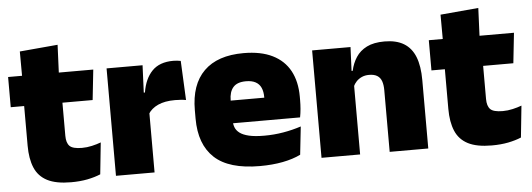

<svg xmlns="http://www.w3.org/2000/svg" viewBox="-45 -742 2428 877"><g transform="rotate(-5 1169.0 -304.0)"><path d="M249 11.5Q180.5 11.5 140.2 -9.2Q100 -30 82.8 -71Q65.5 -112 65.5 -172V-436H241V-202Q241 -170 255.5 -155.2Q270 -140.5 312.5 -140.5Q335.5 -140.5 358.2 -145.8Q381 -151 399.5 -158L384.5 -13Q358.5 -2 324.5 4.8Q290.5 11.5 249 11.5ZM379.5 -354H4V-492.5H394.5ZM236 -480.5H68L67.5 -604L242 -619.5Z M630 -267.5 579 -367.5H620.5Q630.5 -430 664.5 -465.2Q698.5 -500.5 762 -500.5Q771.5 -500.5 779.8 -499.5Q788 -498.5 796 -497L804.5 -317Q794.5 -319 780.8 -320Q767 -321 754 -321Q707 -321 676 -306.8Q645 -292.5 630 -267.5ZM632.5 0H455.5V-492.5H620.5L613.5 -329.5H632.5Z M1114.5 13Q973 13 906.8 -48.5Q840.5 -110 840.5 -228.5V-267Q840.5 -384.5 902.8 -446Q965 -507.5 1084.5 -507.5Q1164 -507.5 1217 -481.2Q1270 -455 1296.8 -405.8Q1323.5 -356.5 1323.5 -287V-271.5Q1323.5 -251.5 1321.8 -230.8Q1320 -210 1316.5 -192.5H1158Q1160 -223 1160.8 -250Q1161.5 -277 1161.5 -298.5Q1161.5 -324.5 1153.5 -342.2Q1145.5 -360 1128.5 -369.2Q1111.5 -378.5 1084.5 -378.5Q1044 -378.5 1025.8 -357.5Q1007.5 -336.5 1007.5 -298V-253.5L1008.5 -234.5V-203.5Q1008.5 -188 1014 -173.5Q1019.5 -159 1034.2 -147.8Q1049 -136.5 1076.2 -130Q1103.5 -123.5 1147 -123.5Q1191.5 -123.5 1234 -130.8Q1276.5 -138 1316 -151L1302 -22.5Q1267.5 -5.5 1219.8 3.8Q1172 13 1114.5 13ZM1281 -192.5H934V-296.5H1281Z M1887.5 0H1710.5V-283Q1710.5 -306.5 1704.8 -323.5Q1699 -340.5 1685 -349.5Q1671 -358.5 1647 -358.5Q1628.5 -358.5 1614 -352Q1599.5 -345.5 1589.2 -334.8Q1579 -324 1573 -310.5L1546 -383.5H1574.5Q1582 -418 1599.8 -445.2Q1617.5 -472.5 1649.2 -488.5Q1681 -504.5 1730.5 -504.5Q1784.5 -504.5 1819.2 -483.5Q1854 -462.5 1870.8 -420.2Q1887.5 -378 1887.5 -313.5ZM1575 0H1398V-492.5H1574L1568.5 -366L1575 -348Z M2178 11.5Q2109.5 11.5 2069.2 -9.2Q2029 -30 2011.8 -71Q1994.5 -112 1994.5 -172V-436H2170V-202Q2170 -170 2184.5 -155.2Q2199 -140.5 2241.5 -140.5Q2264.5 -140.5 2287.2 -145.8Q2310 -151 2328.5 -158L2313.5 -13Q2287.5 -2 2253.5 4.8Q2219.5 11.5 2178 11.5ZM2308.5 -354H1933V-492.5H2323.5ZM2165 -480.5H1997L1996.5 -604L2171 -619.5Z"/></g></svg>

Font: Anek Kannada ExtraBold
Style: Regular
Weight: 800
Version: Version 1.003